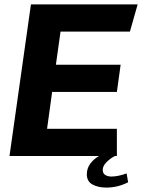

<svg xmlns="http://www.w3.org/2000/svg" viewBox="-20 -706 643 869"><path d="M603 -686 568 -563H254L233 -413H526L509 -290H216L193 -123H509V0H23L120 -686ZM461 143Q424 143 398.5 129Q373 115 373 83Q373 56 388.5 35Q404 14 428 0H500Q479 11 462 28Q445 45 445 63Q445 79 456.5 86Q468 93 484 93Q514 93 553 79L560 119Q513 143 461 143Z"/></svg>

Font: Chivo
Style: Bold Italic
Weight: 700
Italic angle: -8.05°
Designer: Hector Gatti
Foundry: Omnibus-Type
Version: Version 1.007